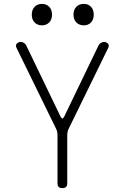

<svg xmlns="http://www.w3.org/2000/svg" viewBox="-20 -955 640 985"><path d="M410 -825Q386 -825 371.5 -840Q357 -855 357 -880Q357 -905 371.5 -920Q386 -935 410 -935Q433 -935 447 -920Q461 -905 461 -880Q461 -855 447 -840Q433 -825 410 -825ZM195 -825Q172 -825 157.5 -840Q143 -855 143 -880Q143 -905 157.5 -920Q172 -935 195 -935Q218 -935 232.5 -920Q247 -905 247 -880Q247 -855 232.5 -840Q218 -825 195 -825ZM300 10Q287 10 281 4Q275 -2 275 -15V-260Q275 -270 273 -279.5Q271 -289 266 -298L64 -711Q61 -717 62 -722.5Q63 -728 66.5 -731.5Q70 -735 75 -737.5Q80 -740 86 -740Q94 -740 102 -735.5Q110 -731 115 -721L291 -356Q296 -347 300 -347Q304 -347 309 -356L485 -721Q490 -731 498 -735.5Q506 -740 514 -740Q520 -740 525 -737.5Q530 -735 533.5 -731.5Q537 -728 538 -722.5Q539 -717 536 -711L334 -298Q329 -289 327 -279.5Q325 -270 325 -260V-15Q325 -2 319 4Q313 10 300 10Z"/></svg>

Font: Maple Mono Thin
Style: Regular
Weight: 250
Monospace: yes
Designer: subframe7536
Version: Version 7.000